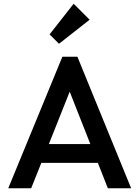

<svg xmlns="http://www.w3.org/2000/svg" viewBox="-20 -1002 742 1022"><path d="M24 0H146L200 -135H501L554 0H678L392 -700H312ZM240 -235 351 -514 461 -235ZM244 -819 294 -769 457 -897 372 -982Z"/></svg>

Font: MV Cash Medium
Style: Regular
Weight: 500
Designer: Rodrigo Fuenzalida
Foundry: fragTYPE
Version: Version 1.100;Glyphs 3.1.2 (3151)